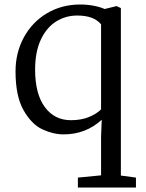

<svg xmlns="http://www.w3.org/2000/svg" viewBox="-20 -583 647 853"><path d="M445 -543 498 -556 517 -547V197L584 206V250H326V206L429 196V23L432 -51Q361 14 263 14Q216 14 168 -8.5Q120 -31 84.5 -93.5Q49 -156 49 -266Q49 -349 86 -417Q123 -485 188.5 -524Q254 -563 337 -563Q367 -563 396 -557.5Q425 -552 445 -543ZM136 -274Q136 -166 179 -107.5Q222 -49 295 -49Q341 -49 375 -63Q409 -77 429 -97V-475Q397 -514 323 -514Q271 -514 228.5 -487Q186 -460 161 -406Q136 -352 136 -274Z"/></svg>

Font: Grenzecho Serif
Style: Serif-Regular
Weight: 400
Designer: Dan Reynolds
Foundry: Dan Reynolds
Version: Version 1.001; ttfautohint (v1.1) -l 5 -r 5 -G 72 -x 0 -D la